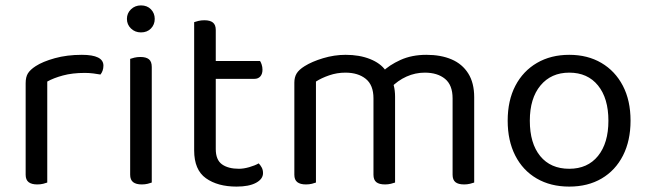

<svg xmlns="http://www.w3.org/2000/svg" viewBox="-20 -678 2404 711"><path d="M155 -376V-218H75V-370Q75 -393 83.5 -406.5Q92 -420 112 -433Q138 -450 183 -462.5Q228 -475 283 -475Q363 -475 363 -435Q363 -425 360 -416.5Q357 -408 352 -402Q342 -404 326 -406Q310 -408 294 -408Q248 -408 213 -398.5Q178 -389 155 -376ZM75 -264 155 -252V-2Q150 0 140 2.5Q130 5 118 5Q97 5 86 -3.5Q75 -12 75 -31Z M450 -608Q450 -629 465 -643.5Q480 -658 502 -658Q525 -658 539 -643.5Q553 -629 553 -608Q553 -587 539 -572.5Q525 -558 502 -558Q480 -558 465 -572.5Q450 -587 450 -608ZM462 -264H542V-2Q537 0 527 2.5Q517 5 505 5Q484 5 473 -3.5Q462 -12 462 -31ZM542 -225H462V-460Q467 -462 477.5 -464.5Q488 -467 500 -467Q521 -467 531.5 -458.5Q542 -450 542 -430Z M699 -264H779V-126Q779 -86 802 -69.5Q825 -53 865 -53Q882 -53 903 -59Q924 -65 938 -73Q944 -67 949 -58Q954 -49 954 -37Q954 -15 928 -1Q902 13 856 13Q786 13 742.5 -18Q699 -49 699 -121ZM740 -386V-452H943Q946 -448 949 -439Q952 -430 952 -420Q952 -404 944 -395Q936 -386 922 -386ZM779 -234H699V-596Q704 -598 714.5 -600.5Q725 -603 737 -603Q758 -603 768.5 -594.5Q779 -586 779 -567Z M1443 -320V-205H1363V-314Q1363 -363 1334.5 -386Q1306 -409 1259 -409Q1228 -409 1199 -399Q1170 -389 1150 -376V-205H1070V-372Q1070 -392 1078.5 -406Q1087 -420 1108 -433Q1135 -450 1176.5 -462.5Q1218 -475 1260 -475Q1311 -475 1350 -459.5Q1389 -444 1408 -417Q1414 -411 1418 -406Q1422 -401 1426 -393Q1433 -381 1438 -362Q1443 -343 1443 -320ZM1736 -318V-205H1656V-314Q1656 -363 1628 -386Q1600 -409 1553 -409Q1518 -409 1485.5 -394.5Q1453 -380 1427 -353L1395 -411Q1421 -437 1463 -456Q1505 -475 1559 -475Q1613 -475 1652.5 -458Q1692 -441 1714 -406Q1736 -371 1736 -318ZM1070 -258H1150V-2Q1145 0 1135 2.5Q1125 5 1113 5Q1092 5 1081 -3.5Q1070 -12 1070 -31ZM1363 -258H1443V-2Q1438 0 1427.5 2.5Q1417 5 1406 5Q1384 5 1373.5 -3.5Q1363 -12 1363 -31ZM1656 -258H1736V-2Q1731 0 1720.5 2.5Q1710 5 1699 5Q1677 5 1666.5 -3.5Q1656 -12 1656 -31Z M2315 -231Q2315 -157 2287 -102Q2259 -47 2208 -17Q2157 13 2088 13Q2019 13 1967.5 -17Q1916 -47 1888 -102Q1860 -157 1860 -231Q1860 -306 1888.5 -360.5Q1917 -415 1968.5 -445Q2020 -475 2088 -475Q2156 -475 2207 -445Q2258 -415 2286.5 -360.5Q2315 -306 2315 -231ZM2088 -409Q2021 -409 1981.5 -361.5Q1942 -314 1942 -231Q1942 -147 1980.5 -100Q2019 -53 2088 -53Q2156 -53 2194.5 -100.5Q2233 -148 2233 -231Q2233 -314 2194.5 -361.5Q2156 -409 2088 -409Z"/></svg>

Font: Baloo Paaji 2
Style: Regular
Weight: 400
Designer: Shuchita Grover, Noopur Datye and Ek Type
Foundry: Ek Type
Version: Version 1.700